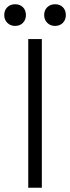

<svg xmlns="http://www.w3.org/2000/svg" viewBox="-47 -884 330 904"><path d="M86 0V-700H150V0ZM161 -813Q161 -836 175.5 -850Q190 -864 212 -864Q235 -864 249 -850Q263 -836 263 -813Q263 -791 249 -776.5Q235 -762 212 -762Q190 -762 175.5 -776.5Q161 -791 161 -813ZM-27 -813Q-27 -836 -12.5 -850Q2 -864 24 -864Q47 -864 61 -850Q75 -836 75 -813Q75 -791 61 -776.5Q47 -762 24 -762Q2 -762 -12.5 -776.5Q-27 -791 -27 -813Z"/></svg>

Font: Space 7353
Style: Regular
Weight: 400
Designer: Christine Claussen + Ruben Lyon  (Space 7353)
Version: Version 1.000;FEAKit 1.0